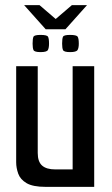

<svg xmlns="http://www.w3.org/2000/svg" viewBox="-20 -728 435 748"><path d="M74 -708H134L197 -654L260 -708H319L235 -614H158ZM253 -525Q229 -525 225.5 -533Q222 -541 222 -558Q222 -578 225.5 -585Q229 -592 253 -592Q278 -592 282.5 -585Q287 -578 287 -558Q287 -541 282 -533Q277 -525 253 -525ZM138 -525Q114 -525 110.5 -533Q107 -541 107 -558Q107 -578 110.5 -585Q114 -592 138 -592Q163 -592 167 -585Q171 -578 171 -558Q171 -541 166.5 -533Q162 -525 138 -525ZM158 0Q108 0 83.5 -14.5Q59 -29 51 -51.5Q43 -74 43 -96V-470H127V-132Q127 -98 144 -83Q161 -68 195 -68H263V-470H347V0Z"/></svg>

Font: Smooch Sans SemiBold
Style: Bold
Weight: 600
Designer: Robert E. Leuschke
Foundry: Robert E. Leuschke
Version: Version 1.010; ttfautohint (v1.8.3)